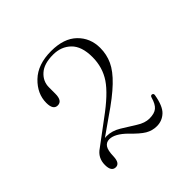

<svg xmlns="http://www.w3.org/2000/svg" viewBox="-105 -794 513 513"><g transform="rotate(-45 152.0 -537.0)"><path d="M38.5 -390.5Q38.5 -417.5 60.5 -432L125.5 -480.5Q178.5 -519 198.8 -549.2Q219 -579.5 219 -618Q219 -658.5 199.2 -677.8Q179.5 -697 149 -697Q114.5 -697 97 -681.2Q79.5 -665.5 79.5 -643V-619Q79.5 -592 62 -592Q45 -592 45 -618.5Q45 -653 73.2 -680.2Q101.5 -707.5 152 -707.5Q200 -707.5 225.5 -682.8Q251 -658 251 -620.5Q251 -596 241 -574.2Q231 -552.5 206.2 -528.8Q181.5 -505 136.5 -474.5L89.5 -441.5Q92.5 -442 96 -442Q116.5 -442 136.2 -430Q156 -418 174.8 -406Q193.5 -394 210.5 -394Q229.5 -394 239 -402Q248.5 -410 254 -429.5Q255.5 -435.5 260.5 -435Q266 -434 265 -428Q259 -392.5 244.5 -379Q230 -365.5 210 -365.5Q193 -365.5 178.2 -374.2Q163.5 -383 142 -405.5Q116 -431 95.5 -431Q84 -431 77.8 -422Q71.5 -413 71 -390Q70 -365.5 55 -365.5Q38.5 -365.5 38.5 -390.5Z"/></g></svg>

Font: Fraunces 72pt S000 Thin
Style: Regular
Weight: 100
Version: Version 1.000; ttfautohint (v1.8.3)